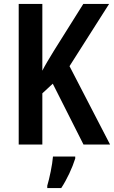

<svg xmlns="http://www.w3.org/2000/svg" viewBox="-20 -734 579 975"><path d="M539 0 333 -398 534 -714H403L253 -475C228 -434 208 -401 195 -375V-714H75V0H195V-260L248 -309L404 0ZM362 71V61H249C246 102 231 173 220 209V221H291C320 177 347 119 362 71Z"/></svg>

Font: Noto Sans Armenian Condensed SemiBold
Style: Regular
Weight: 600
Width: 3
Designer: Monotype Design Team
Foundry: Monotype Imaging Inc.
Version: Version 2.008